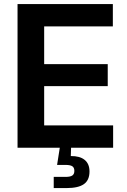

<svg xmlns="http://www.w3.org/2000/svg" viewBox="-20 -748 644 972"><path d="M68.8 0V-727.5H551.3V-614.3H203.6V-423.3H525.4V-312H203.6V-113.3H552.7V0ZM252 204.1V147.5H312Q335.9 147.5 346.2 140.4Q356.4 133.3 356.4 117.2Q356.4 100.6 346.2 93.8Q335.9 86.9 312 86.9H269L286.1 -22H339.8V0L338.4 42Q384.3 41.5 408.7 61.5Q433.1 81.5 433.1 120.1Q433.1 164.1 404.8 184.1Q376.5 204.1 317.4 204.1Z"/></svg>

Font: V-Inter
Style: SemiBold-600
Weight: 600
Designer: Rasmus Andersson
Foundry: rsms
Version: Version 4.000;git-4146feb